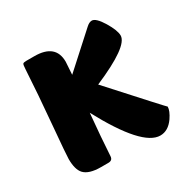

<svg xmlns="http://www.w3.org/2000/svg" viewBox="-134 -683 805 816"><g transform="rotate(-30 269.0 -274.5)"><path d="M494 -30Q466 10 427 10Q340 10 215 -224Q204 -107 199 -20Q198 0 177 0H141Q82 0 59 -25Q39 -47 39 -98Q39 -118 51 -253Q65 -410 71 -521Q72 -542 75 -546Q78 -550 92 -550H131Q235 -550 235 -463L231 -401L390 -545Q405 -559 418 -559Q438 -559 466 -513Q493 -468 493 -443Q493 -390 306 -310Q515 -79 515 -81Q515 -61 494 -30Z"/></g></svg>

Font: PoetsenOne
Style: Regular
Weight: 400
Designer: Rodrigo Fuenzalida, Pablo Impallari
Foundry: Pablo Impallari, Rodrigo Fuenzalida
Version: Version 1.000